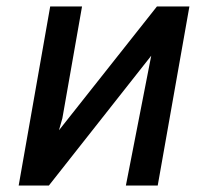

<svg xmlns="http://www.w3.org/2000/svg" viewBox="-20 -571 640 591"><path d="M134.5 -551H232.5L172 -207L161.5 -170L463 -551H563L465.5 0H367.5L445.5 -399.5L130.5 0H37.5Z"/></svg>

Font: JuliaMono MediumItalic
Style: Regular
Weight: 500
Italic angle: -9°
Monospace: yes
Designer: cormullion
Foundry: corm
Version: Version 0.049; ttfautohint (v1.8.4)